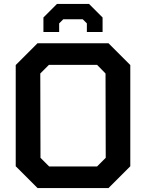

<svg xmlns="http://www.w3.org/2000/svg" viewBox="-20 -957 743 977"><path d="M201 -794V-868L270 -937H433L502 -868V-794H422V-838L401 -859H302L281 -838V-794ZM171 0 60 -111V-626L171 -737H532L643 -626V-111L532 0ZM230 -110H474L518 -154L517 -583L474 -627H229L185 -583L186 -154Z"/></svg>

Font: Tomorrow Medium
Style: Regular
Weight: 500
Designer: Tony de Marco, Monica Rizzolli
Foundry: Just in Type
Version: Version 2.002